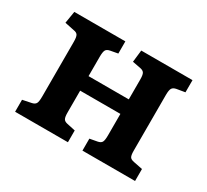

<svg xmlns="http://www.w3.org/2000/svg" viewBox="-109 -679 914 847"><g transform="rotate(30 348.5 -256.0)"><path d="M45 0V-61L89 -70Q104 -73 109.5 -82Q115 -91 115 -118V-397Q115 -421 109.5 -430Q104 -439 89 -441L41 -451L51 -512H311V-450L273 -443Q257 -440 252 -430.5Q247 -421 247 -396V-298H452V-400Q452 -422 447 -431Q442 -440 427 -443L385 -451L392 -512H653V-450L611 -443Q595 -440 589.5 -430.5Q584 -421 584 -397V-112Q584 -90 589 -81.5Q594 -73 611 -70L656 -61V0H388V-61L426 -68Q442 -71 447 -80.5Q452 -90 452 -115V-224H247V-112Q247 -90 252 -81Q257 -72 272 -69L314 -60V0Z"/></g></svg>

Font: Literata SemiBold
Style: Regular
Weight: 600
Designer: Latin by Veronika Burian and Jose Scaglione. Greek by Irene Vlachou. Cyrillic by Vera Evstafieva.
Foundry: TypeTogether
Version: Version 3.103; ttfautohint (v1.8.4.7-5d5b);gftools[0.9.29]